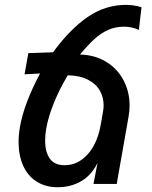

<svg xmlns="http://www.w3.org/2000/svg" viewBox="-20 -772 640 806"><path d="M58 -176Q58 -207 64 -240.5Q80.5 -336 148 -463.5L83 -460L99 -549L202.5 -552.5Q274 -650 348.2 -700.8Q422.5 -751.5 508 -751.5Q543 -751.5 574 -741.5L563 -646.5Q533.5 -660 500 -660Q464 -660 433.5 -646.2Q403 -632.5 375.8 -607.5Q348.5 -582.5 316 -543Q378.5 -541.5 425.8 -512.5Q473 -483.5 498.5 -435.2Q524 -387 524 -329Q524 -308 520 -284L470 0H372.5L389.5 -88.5Q365 -37 321 -11.5Q277 14 223 14Q171 14 133.8 -9.8Q96.5 -33.5 77.2 -76.5Q58 -119.5 58 -176ZM402 -244 412.5 -303.5Q415 -317.5 415 -329.5Q415 -363.5 399 -391.8Q383 -420 349 -437.5Q315 -455 264.5 -456Q229.5 -397.5 206.2 -340Q183 -282.5 174 -232.5Q169.5 -206.5 169.5 -181.5Q169.5 -134 189 -106.2Q208.5 -78.5 251.5 -78.5Q289.5 -78.5 320.8 -100Q352 -121.5 372.8 -159Q393.5 -196.5 402 -244Z"/></svg>

Font: JuliaMono Medium
Style: Italic
Weight: 500
Italic angle: -9°
Monospace: yes
Designer: cormullion
Foundry: corm
Version: Version 0.054; ttfautohint (v1.8.4)